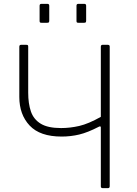

<svg xmlns="http://www.w3.org/2000/svg" viewBox="-20 -974 708 994"><path d="M235 -944V-868Q235 -861 233 -858.5Q231 -856 223 -856H196Q189 -856 187 -858Q185 -860 185 -866V-944Q185 -954 194 -954H226Q235 -954 235 -944ZM426 -944V-868Q426 -861 424 -858.5Q422 -856 414 -856H387Q380 -856 378 -858Q376 -860 376 -866V-944Q376 -954 385 -954H417Q426 -954 426 -944ZM512 0Q502 0 502 -9V-314Q502 -323 492 -318Q434 -288 390 -277.5Q346 -267 299 -267Q187 -267 133.5 -324Q80 -381 80 -472V-732Q80 -742 89 -742H116Q122 -742 124 -740Q126 -738 126 -733V-494Q126 -438 140 -397Q154 -356 191 -333.5Q228 -311 296 -311Q343 -311 390.5 -322Q438 -333 502 -369V-732Q502 -742 511 -742H538Q548 -742 548 -733V-10Q548 0 539 0Z"/></svg>

Font: Libre Franklin Thin
Style: Regular
Weight: 100
Designer: Pablo Impallari, Rodrigo Fuenzalida, Nhung Nguyen
Foundry: Impallari Type
Version: Version 3.000